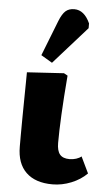

<svg xmlns="http://www.w3.org/2000/svg" viewBox="-58 -871 513 923"><g transform="rotate(5 198.5 -410.0)"><path d="M231 14Q148 14 103.5 -29Q59 -72 59 -153Q59 -174 59 -211.5Q59 -249 59.5 -293Q60 -337 60.5 -381Q61 -425 61.5 -459.5Q62 -494 62 -512L240 -523L258 -513Q249 -404 245 -323Q241 -242 241 -187Q241 -149 255.5 -131.5Q270 -114 302 -114Q319 -114 334.5 -119Q350 -124 359 -132L397 -53Q366 -22 321.5 -4Q277 14 231 14ZM178 -568 124 -600 191 -771Q205 -806 221 -820Q237 -834 263 -834Q311 -834 339 -772V-749Z"/></g></svg>

Font: Literata 12pt ExtraBold
Style: Regular
Weight: 800
Designer: Latin by Veronika Burian and Jose Scaglione. Greek by Irene Vlachou. Cyrillic by Vera Evstafieva.
Foundry: TypeTogether
Version: Version 3.002